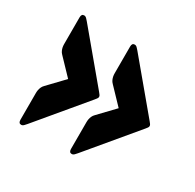

<svg xmlns="http://www.w3.org/2000/svg" viewBox="-112 -617 739 726"><g transform="rotate(30 257.0 -254.0)"><path d="M349.1 -253.9 284.2 -321.8Q278.3 -327.6 275.4 -334.2Q272.5 -340.8 271.2 -347.4Q270 -354 270 -360.1Q270 -366.2 270 -371.1V-477.5Q270 -492.7 281.7 -492.7Q288.1 -492.7 293.5 -486.6Q298.8 -480.5 301.3 -478L475.1 -270Q478 -266.1 481.2 -262.2Q484.4 -258.3 484.4 -253.9Q484.4 -249.5 481.2 -245.6Q478 -241.7 475.1 -237.8L301.3 -29.8Q298.8 -27.3 293.5 -21.2Q288.1 -15.1 281.7 -15.1Q270 -15.1 270 -30.3V-136.7Q270 -141.6 270 -147.7Q270 -153.8 271.2 -160.4Q272.5 -167 275.4 -173.6Q278.3 -180.2 284.2 -186ZM128.4 -253.9 63.5 -321.8Q57.6 -327.6 54.7 -334.2Q51.8 -340.8 50.5 -347.4Q49.3 -354 49.3 -360.1Q49.3 -366.2 49.3 -371.1V-477.5Q49.3 -492.7 61 -492.7Q67.4 -492.7 72.8 -486.6Q78.1 -480.5 80.6 -478L254.4 -270Q257.3 -266.1 260.5 -262.2Q263.7 -258.3 263.7 -253.9Q263.7 -249.5 260.5 -245.6Q257.3 -241.7 254.4 -237.8L80.6 -29.8Q78.1 -27.3 72.8 -21.2Q67.4 -15.1 61 -15.1Q49.3 -15.1 49.3 -30.3V-136.7Q49.3 -141.6 49.3 -147.7Q49.3 -153.8 50.5 -160.4Q51.8 -167 54.7 -173.6Q57.6 -180.2 63.5 -186Z"/></g></svg>

Font: Fascinate
Style: Regular
Weight: 900
Designer: Astigmatic (AOETI)
Foundry: Astigmatic (AOETI)
Version: Version 1.000